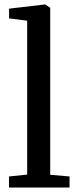

<svg xmlns="http://www.w3.org/2000/svg" viewBox="-20 -839 349 859"><path d="M101.6 -57.9V-746.4L20.7 -756.7V-800.3L181.3 -819.1H182.7L204.7 -803.9V-57L291.2 -49.5V0H20.3V-49.5Z"/></svg>

Font: Merriweather 7pt Light
Style: Regular
Weight: 300
Designer: Eben Sorkin
Foundry: Eben Sorkin
Version: Version 2.200;gftools[0.9.31]